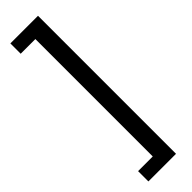

<svg xmlns="http://www.w3.org/2000/svg" viewBox="-349 -842 1027 1027"><g transform="rotate(-45 164.0 -329.0)"><path d="M39 193H248V-851H39V-773H150V115H39Z"/></g></svg>

Font: Noto Sans Tamil UI Medium
Style: Regular
Weight: 500
Designer: Jelle Bosma - Monotype Design Team
Foundry: Monotype Imaging Inc.
Version: Version 2.004